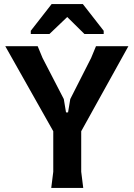

<svg xmlns="http://www.w3.org/2000/svg" viewBox="-20 -928 660 948"><path d="M233 0 243 -80V-280L6 -700H166L190 -642L295 -439L306 -373H316L327 -439L430 -642L454 -700H614L381 -280V-80L391 0ZM235 -908H389L492 -776V-760H397L312 -844L224 -760H132V-776Z"/></svg>

Font: AR One Sans
Style: Bold
Weight: 700
Designer: Niteesh Yadav
Foundry: Niteesh Yadav
Version: Version 1.001;gftools[0.9.33]